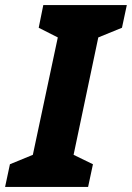

<svg xmlns="http://www.w3.org/2000/svg" viewBox="-55 -734 518 754"><path d="M-35 0H291L310 -89L234 -126L331 -587L424 -625L443 -714H115L97 -625L172 -587L74 -126L-16 -89Z"/></svg>

Font: Noto Sans SemiCondensed ExtraBold
Style: Italic
Weight: 800
Width: 4
Italic angle: -12°
Designer: Monotype Design Team
Foundry: Monotype Imaging Inc.
Version: Version 2.013